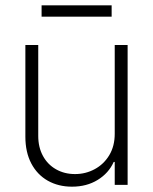

<svg xmlns="http://www.w3.org/2000/svg" viewBox="-20 -701 580 728"><path d="M415 -530.3H463.9V0H415V-86.9H411.1Q392.1 -44.4 350.3 -18.8Q308.6 6.8 252.9 6.8Q201.2 6.8 161.1 -15.9Q121.1 -38.6 98.6 -81.3Q76.2 -124 76.2 -182.6V-530.3H125V-185.5Q125 -142.6 142.8 -109.9Q160.6 -77.1 192.4 -59.1Q224.1 -41 264.6 -41Q304.7 -41 339.1 -59.6Q373.5 -78.1 394.3 -112.5Q415 -147 415 -193.4ZM403.3 -637.7H137.7V-680.7H403.3Z"/></svg>

Font: Pretendard Std ExtraLight
Style: Regular
Weight: 200
Designer: Base glyphs from Inter by Rasmus Andersson; Hangeul glyphs from Noto Sans CJK(Source Han Sans) by Jang Soo-young and Kan
Foundry: Kil Hyung-jin
Version: Version 1.309